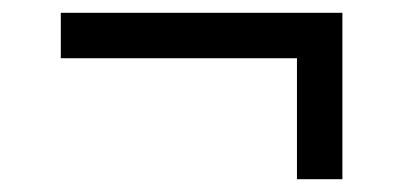

<svg xmlns="http://www.w3.org/2000/svg" viewBox="-20 -408 640 300"><path d="M444 -128V-317H75V-388H515V-128Z"/></svg>

Font: Noto Sans Mono
Style: Regular
Weight: 400
Designer: Monotype Design Team
Foundry: Monotype Imaging Inc.
Version: Version 2.014